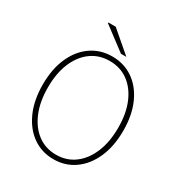

<svg xmlns="http://www.w3.org/2000/svg" viewBox="-194 -963 1037 1108"><g transform="rotate(30 324.0 -409.0)"><path d="M324 12Q246 12 185.5 -30.5Q125 -73 90.5 -150.5Q56 -228 56 -332Q56 -436 90.5 -512.5Q125 -589 185.5 -630.5Q246 -672 324 -672Q402 -672 462.5 -630.5Q523 -589 557.5 -512.5Q592 -436 592 -332Q592 -228 557.5 -150.5Q523 -73 462.5 -30.5Q402 12 324 12ZM324 -18Q394 -18 446.5 -57Q499 -96 528.5 -166.5Q558 -237 558 -332Q558 -427 528.5 -496.5Q499 -566 446.5 -604Q394 -642 324 -642Q254 -642 201.5 -604Q149 -566 119.5 -496.5Q90 -427 90 -332Q90 -237 119.5 -166.5Q149 -96 201.5 -57Q254 -18 324 -18ZM358 -710 204 -826 206 -830H254L394 -710Z"/></g></svg>

Font: SourceSans3VF
Style: Regular
Weight: 200
Designer: Paul D. Hunt
Foundry: Adobe
Version: Version 3.052;hotconv 1.1.0;makeotfexe 2.6.0